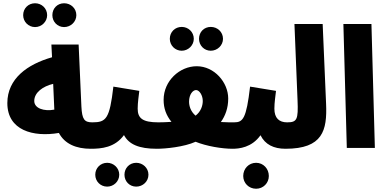

<svg xmlns="http://www.w3.org/2000/svg" viewBox="-20 -907 2372 1177"><path d="M373 -741C414 -741 448 -774 448 -814C448 -856 414 -887 373 -887C332 -887 301 -856 301 -814C301 -774 332 -741 373 -741ZM195 -741C235 -741 269 -774 269 -814C269 -856 235 -887 195 -887C154 -887 122 -856 122 -814C122 -774 154 -741 195 -741Z M536 5C587 5 621 -27 621 -78C621 -120 595 -157 546 -157C497 -157 483 -175 479 -254L462 -634H295L299 -556C148 -513 25 -425 25 -275C25 -108 183 -65 341 -92C377 -24 448 5 536 5ZM190 -288C190 -340 243 -378 306 -393L313 -235C249 -223 190 -243 190 -288Z M815 237C856 237 890 205 890 164C890 123 856 91 815 91C774 91 743 123 743 164C743 205 774 237 815 237ZM637 237C677 237 711 205 711 164C711 123 677 91 637 91C596 91 564 123 564 164C564 205 596 237 637 237Z M536 5C601 5 684 -2 740 -79C770 -22 832 5 941 5C993 5 1026 -27 1026 -78C1026 -120 1000 -157 951 -157C854 -157 824 -182 824 -241C824 -279 831 -322 834 -350L675 -376C652 -178 631 -157 546 -157Z M1272 -596C1313 -596 1347 -629 1347 -669C1347 -711 1313 -742 1272 -742C1231 -742 1200 -711 1200 -669C1200 -629 1231 -596 1272 -596ZM1094 -596C1134 -596 1168 -629 1168 -669C1168 -711 1134 -742 1094 -742C1053 -742 1021 -711 1021 -669C1021 -629 1053 -596 1094 -596Z M941 5C995 5 1108 -6 1179 -38C1245 -11 1341 5 1405 5C1456 5 1490 -30 1490 -78C1490 -120 1464 -157 1415 -157C1395 -157 1366 -157 1334 -159C1361 -197 1379 -244 1379 -303C1379 -402 1294 -501 1186 -501C1082 -501 983 -412 983 -295C983 -242 999 -200 1031 -160C1001 -158 972 -157 951 -157ZM1139 -284C1139 -328 1162 -355 1182 -355C1202 -355 1223 -323 1223 -288C1223 -257 1210 -222 1179 -198C1149 -223 1139 -257 1139 -284Z M1550 250C1594 250 1628 215 1628 172C1628 127 1594 91 1550 91C1505 91 1471 127 1471 172C1471 215 1505 250 1550 250Z M1405 5C1445 5 1523 -2 1577 -78C1605 -21 1658 5 1730 5C1782 5 1815 -27 1815 -78C1815 -120 1789 -157 1740 -157C1692 -157 1662 -182 1662 -241C1662 -279 1669 -322 1672 -350L1513 -376C1490 -178 1469 -157 1415 -157Z M1730 5C1959 5 1986 -108 1979 -270L1958 -760H1785L1804 -292C1809 -174 1801 -157 1740 -157Z M2106 0H2278L2257 -760H2085Z"/></svg>

Font: Noto Sans Arabic ExtCond Blk
Style: Regular
Weight: 900
Width: 2
Designer: Monotype Design Team, Nadine Chahine, Nizar Qandah and Khaled Hosny
Foundry: Monotype Imaging Inc.
Version: Version 2.012